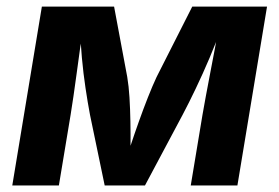

<svg xmlns="http://www.w3.org/2000/svg" viewBox="-20 -566 852 586"><path d="M17.5 0 107.8 -545.9H328.2L368.4 -330.9Q373 -303.7 375.2 -268.4Q377.3 -233.1 378 -195Q378.7 -156.9 378.4 -121.1Q378.1 -85.4 377.2 -57.2H358.3Q366.8 -85.8 378.6 -121.7Q390.4 -157.5 404 -195.5Q417.5 -233.5 431.4 -268.7Q445.3 -303.9 457.9 -330.9L566.8 -545.9H795L704.6 0H562.2L598 -215.5Q601.8 -238.2 608 -271.2Q614.2 -304.3 621.4 -342.1Q628.7 -380 635.8 -417.5Q642.8 -455 648.3 -486.9H657.8Q640 -437.1 619.2 -388.3Q598.5 -339.6 577.4 -295.6Q556.4 -251.6 537.3 -215.5L422.5 0H299.5L254.7 -215.5Q247.6 -253 241 -297.3Q234.3 -341.6 229.9 -389.9Q225.5 -438.2 224 -486.9H234.7Q229.5 -453.9 224.2 -416.6Q219 -379.3 214 -342.1Q208.9 -305 204.2 -272.1Q199.6 -239.3 195.5 -215.5L159.7 0Z"/></svg>

Font: Adwaita Sans
Style: Italic
Weight: 400
Italic angle: -9.39999°
Designer: Rasmus Andersson
Foundry: rsms
Version: Version 4.001;git-9221beed3